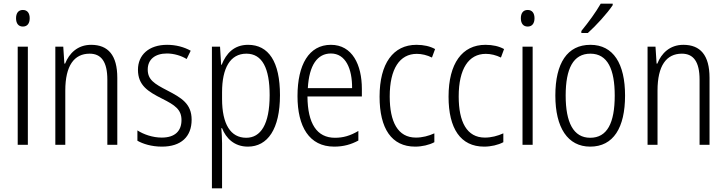

<svg xmlns="http://www.w3.org/2000/svg" viewBox="-20 -785 3938 1041"><path d="M104 -731C79 -731 67 -713 67 -686C67 -658 80 -641 104 -641C128 -641 141 -658 141 -686C141 -713 129 -731 104 -731ZM131 -532H76V0H131Z M474 -542C401 -542 355 -496 333 -440H329L323 -532H280V0H334V-294C334 -429 382 -494 466 -494C529 -494 562 -450 562 -353V0H616V-363C616 -486 566 -542 474 -542Z M1019 -136C1019 -223 963 -255 888 -294C816 -331 781 -353 781 -408C781 -463 821 -495 885 -495C923 -495 963 -483 992 -465L1014 -510C978 -530 934 -542 886 -542C787 -542 728 -487 728 -407C728 -322 782 -289 859 -250C929 -215 964 -191 964 -134C964 -75 929 -39 857 -39C808 -39 759 -56 725 -78V-22C755 -5 801 10 858 10C962 10 1019 -44 1019 -136Z M1325 -542C1249 -542 1206 -495 1182 -434H1179L1173 -532H1129V236H1184V-8C1184 -36 1182 -66 1180 -90H1184C1205 -36 1250 10 1324 10C1431 10 1498 -85 1498 -269C1498 -451 1436 -542 1325 -542ZM1316 -494C1402 -494 1442 -415 1442 -269C1442 -110 1393 -38 1315 -38C1230 -38 1184 -112 1184 -249V-285C1184 -416 1228 -494 1316 -494Z M1774 -542C1655 -542 1593 -434 1593 -264C1593 -99 1656 10 1792 10C1843 10 1884 -2 1923 -23V-75C1879 -49 1841 -38 1796 -38C1698 -38 1648 -115 1647 -262H1942V-303C1942 -434 1890 -542 1774 -542ZM1774 -495C1854 -495 1890 -412 1889 -307H1649C1656 -432 1701 -495 1774 -495Z M2231 10C2268 10 2307 1 2335 -14V-62C2304 -48 2270 -39 2235 -39C2137 -39 2093 -124 2093 -262C2093 -412 2147 -493 2240 -493C2267 -493 2296 -486 2322 -473L2339 -519C2312 -534 2278 -542 2238 -542C2112 -542 2038 -441 2038 -261C2038 -88 2103 10 2231 10Z M2605 10C2642 10 2681 1 2709 -14V-62C2678 -48 2644 -39 2609 -39C2511 -39 2467 -124 2467 -262C2467 -412 2521 -493 2614 -493C2641 -493 2670 -486 2696 -473L2713 -519C2686 -534 2652 -542 2612 -542C2486 -542 2412 -441 2412 -261C2412 -88 2477 10 2605 10Z M2841 -731C2816 -731 2804 -713 2804 -686C2804 -658 2817 -641 2841 -641C2865 -641 2878 -658 2878 -686C2878 -713 2866 -731 2841 -731ZM2868 -532H2813V0H2868Z M3302 -757V-765H3237C3210 -718 3172 -666 3132 -617V-606H3167C3210 -644 3273 -713 3302 -757ZM3369 -267C3369 -439 3306 -542 3181 -542C3056 -542 2991 -443 2991 -267C2991 -93 3058 10 3180 10C3306 10 3369 -93 3369 -267ZM3047 -267C3047 -413 3088 -494 3181 -494C3275 -494 3313 -408 3313 -267C3313 -118 3272 -38 3180 -38C3089 -38 3047 -121 3047 -267Z M3685 -542C3612 -542 3566 -496 3544 -440H3540L3534 -532H3491V0H3545V-294C3545 -429 3593 -494 3677 -494C3740 -494 3773 -450 3773 -353V0H3827V-363C3827 -486 3777 -542 3685 -542Z"/></svg>

Font: Noto Sans Thai Cond Light
Style: Regular
Weight: 300
Width: 3
Designer: Monotype Design Team
Foundry: Monotype Imaging Inc.
Version: Version 2.002